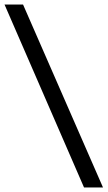

<svg xmlns="http://www.w3.org/2000/svg" viewBox="-30 -749 476 850"><path d="M342 81 -10 -729H72L426 81Z"/></svg>

Font: Mona Sans SemiExpanded
Style: Regular
Weight: 400
Width: 6
Designer: Deni Anggara
Foundry: GitHub
Version: Version 2.000